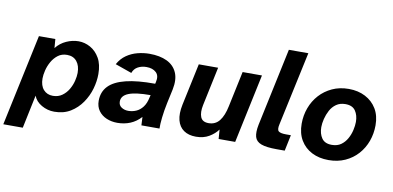

<svg xmlns="http://www.w3.org/2000/svg" viewBox="-109 -952 2783 1359"><g transform="rotate(10 1282.5 -273.0)"><path d="M-30 162 110 -496H228L233 -432Q263 -470 306.5 -489.5Q350 -509 394 -509Q438 -509 478.5 -486.5Q519 -464 545 -419Q571 -374 571 -304Q571 -253 555.5 -198.5Q540 -144 507 -96Q474 -48 425 -18Q376 12 309 12Q260 12 217.5 -12.5Q175 -37 160 -77L110 162ZM280 -97Q318 -97 346 -117Q374 -137 391.5 -167Q409 -197 417 -229.5Q425 -262 425 -287Q425 -339 400 -369.5Q375 -400 330 -400Q292 -400 265 -379.5Q238 -359 220.5 -328Q203 -297 195 -264Q187 -231 187 -206Q187 -154 212.5 -125.5Q238 -97 280 -97Z M762 12Q720 12 684.5 -3Q649 -18 627.5 -47.5Q606 -77 606 -119Q606 -183 646 -225Q686 -267 769 -287.5Q852 -308 979 -307L982 -320Q993 -366 968 -389.5Q943 -413 898 -413Q864 -413 837 -398.5Q810 -384 799 -353L680 -395Q703 -437 739 -462Q775 -487 818 -498Q861 -509 903 -509Q978 -509 1029 -484.5Q1080 -460 1101.5 -411Q1123 -362 1108 -289L1086 -187Q1074 -130 1068.5 -80Q1063 -30 1064 0H934L931 -60Q897 -23 854.5 -5.5Q812 12 762 12ZM824 -85Q853 -85 880 -96.5Q907 -108 927.5 -134.5Q948 -161 957 -206L961 -222Q854 -222 804 -202Q754 -182 754 -140Q754 -113 775 -99Q796 -85 824 -85Z M1327 12Q1274 12 1239.5 -12Q1205 -36 1193 -82Q1181 -128 1195 -195L1259 -496H1398L1339 -217Q1328 -164 1341 -131Q1354 -98 1399 -98Q1448 -98 1477 -135Q1506 -172 1520 -241L1574 -496H1713L1608 0H1489L1484 -67Q1461 -35 1421.5 -11.5Q1382 12 1327 12Z M1906 0Q1832 0 1794.5 -14Q1757 -28 1748 -60.5Q1739 -93 1750 -148L1869 -708H2009L1895 -177Q1886 -138 1899.5 -126.5Q1913 -115 1953 -115H1988L1964 0Z M2280 12Q2212 12 2160 -14.5Q2108 -41 2078.5 -90.5Q2049 -140 2049 -209Q2049 -269 2069 -323Q2089 -377 2126.5 -418.5Q2164 -460 2217 -484.5Q2270 -509 2336 -509Q2403 -509 2455 -482Q2507 -455 2536.5 -406Q2566 -357 2566 -288Q2566 -228 2546.5 -174Q2527 -120 2489.5 -78Q2452 -36 2399 -12Q2346 12 2280 12ZM2284 -98Q2324 -98 2350.5 -117Q2377 -136 2393.5 -165.5Q2410 -195 2417.5 -228Q2425 -261 2425 -287Q2425 -335 2403 -367Q2381 -399 2331 -399Q2292 -399 2265 -380Q2238 -361 2222 -331Q2206 -301 2198 -268.5Q2190 -236 2190 -209Q2190 -162 2212 -130Q2234 -98 2284 -98Z"/></g></svg>

Font: Atkinson Hyperlegible Next
Style: Bold Italic
Weight: 700
Italic angle: -12°
Designer: Elliott Scott, Megan Eiswerth, Linus Boman, Theodore Petrosky, Letters from Sweden
Foundry: Applied Design Works, Letters from Sweden
Version: Version 2.001